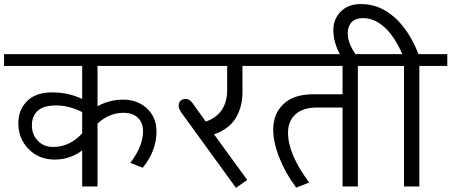

<svg xmlns="http://www.w3.org/2000/svg" viewBox="-35 -911 2205 938"><path d="M225 -193.1Q305.4 -193.1 366.5 -259.4V-363.5Q301.8 -395.9 239.6 -395.9Q177.5 -395.9 149.1 -369.8Q120.8 -343.8 120.8 -298.8Q120.8 -253.8 149.6 -223.5Q178.5 -193.1 225 -193.1ZM441.4 0H366.5V-176.4Q340.7 -155.7 305.6 -143.6Q270.5 -131.4 233.1 -131.4Q154.7 -131.4 104.7 -182.8Q54.6 -234.1 54.6 -308.9Q54.6 -374.6 97.3 -417.1Q140 -459.6 219.7 -459.6Q299.3 -459.6 366.5 -427.7V-589H-15.2V-646.6H812.4V-589H441.4V-391.8Q498.5 -424.2 567.5 -424.2Q636.5 -424.2 683 -381.2Q729.5 -338.2 729.5 -268.5Q729.5 -173.9 662.3 -91.5L601.6 -115.3Q663.8 -196.7 663.8 -269.5Q663.8 -311.4 638.5 -335.7Q613.2 -360 567.7 -360Q499 -360 441.4 -307.4Z M905.5 -407.5 970.2 -317Q1074.8 -353.4 1074.8 -472.2V-589H797.3V-646.6H1264.4V-589H1149.6V-460.6Q1149.6 -392.8 1119.8 -339.7Q1087.5 -281.1 1010.6 -254.8L1172.9 -31.9L1117.8 6.6L856.4 -353.4Q837.7 -378.2 837.7 -393.8Q837.7 -409.5 846.8 -418.6Q855.9 -427.7 873.1 -427.7Q890.3 -427.7 905.5 -407.5Z M1496.5 -450.5H1638.5V-589H1218.9V-646.6H1849.8V-589H1713.3V0H1638.5V-385.7H1513.7Q1444.4 -385.7 1408.2 -352.1Q1372.1 -318.5 1372.1 -262.4Q1372.1 -157.7 1475.7 -19.2L1412 5.6Q1359.5 -64.7 1329.4 -141.1Q1299.3 -217.4 1299.8 -279.6Q1300.3 -355.9 1350.4 -403.2Q1400.4 -450.5 1496.5 -450.5Z M1938.8 0V-589H1819.5V-646.6H1930.2Q1892.8 -733.1 1843.5 -777.8Q1794.2 -822.5 1738.1 -822.5Q1702.2 -822.5 1683 -802.6Q1663.8 -782.6 1663.8 -749.2Q1663.8 -695.1 1709.8 -636H1630.9Q1593.5 -700.7 1593.5 -764.4Q1593.5 -817.5 1629.7 -854.4Q1665.8 -891.3 1728.5 -891.3Q1818 -891.3 1890.5 -827.9Q1963.1 -764.4 2009.6 -646.6H2150.2V-589H2013.7V0Z"/></svg>

Font: KhulaRegular
Style: Regular
Weight: 400
Designer: Erin McLaughlin, Steve Matteson
Version: Version 1.001;PS 1.0;hotconv 1.0.72;makeotf.lib2.5.5900; ttf